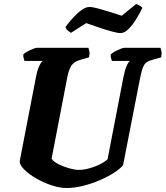

<svg xmlns="http://www.w3.org/2000/svg" viewBox="-20 -944 831 964"><path d="M315 0Q279 0 237.5 -14Q196 -28 159.5 -49.5Q123 -71 100.5 -94Q78 -117 79 -135L161 -559Q166 -587 175.5 -609Q185 -631 195 -638H103Q102 -642 99 -651Q96 -660 97 -671Q104 -678 118 -685.5Q132 -693 145.5 -698.5Q159 -704 165 -704H424Q426 -699 428.5 -687Q431 -675 427 -656L382 -643Q353 -635 339.5 -616Q326 -597 318 -557L239 -147Q249 -132 274 -119.5Q299 -107 327.5 -99Q356 -91 375 -91Q410 -91 452.5 -106.5Q495 -122 520 -144L600 -558Q607 -593 616 -613.5Q625 -634 633 -638H542Q541 -642 538 -651Q535 -660 536 -671Q543 -678 557 -685.5Q571 -693 584.5 -698.5Q598 -704 604 -704H786Q788 -699 790.5 -687Q793 -675 789 -656L750 -645Q731 -640 719 -633.5Q707 -627 699 -608.5Q691 -590 683 -550L598 -115Q584 -97 553 -77Q522 -57 481.5 -39.5Q441 -22 397.5 -11Q354 0 315 0ZM585 -778Q570 -778 539.5 -786.5Q509 -795 475 -806.5Q441 -818 413 -828L336 -779Q330 -783 320.5 -790.5Q311 -798 309 -809Q326 -832 347 -855Q368 -878 389.5 -893.5Q411 -909 429 -909Q444 -909 472 -901.5Q500 -894 532 -884Q564 -874 591 -865L664 -924Q669 -921 678.5 -917Q688 -913 695 -905Q682 -877 663.5 -847.5Q645 -818 625 -798Q605 -778 585 -778Z"/></svg>

Font: Texturina 72pt 72pt Black
Style: Italic
Weight: 900
Italic angle: -11°
Designer: Guillermo Torres Carreño
Foundry: Omnibus-Type
Version: Version 1.002; ttfautohint (v1.8.3)